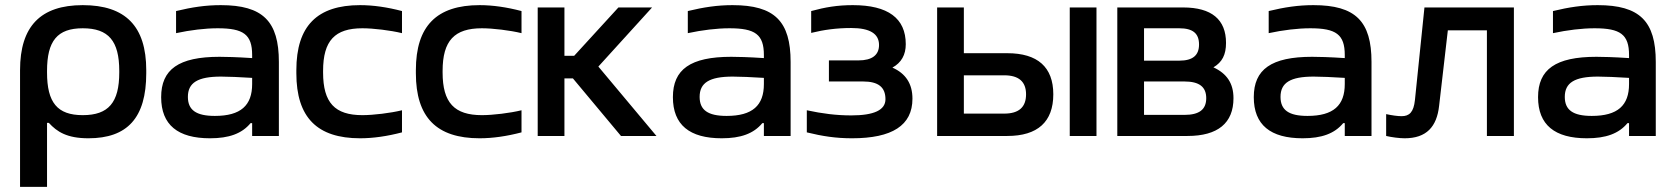

<svg xmlns="http://www.w3.org/2000/svg" viewBox="-20 -529 6486 747"><path d="M549 -244V-256C549 -427 468 -509 302 -509C138 -509 58 -427 58 -256V198H163V-51H170C202 -16 241 9 324 9C475 9 549 -70 549 -244ZM163 -247V-253C163 -370 203 -419 302 -419C402 -419 444 -370 444 -253V-247C444 -130 402 -81 302 -81C203 -81 163 -130 163 -247Z M839 -509C780 -509 727 -501 665 -486V-400C721 -412 778 -419 827 -419C927 -419 961 -395 961 -315V-303C900 -307 858 -308 834 -308C675 -308 607 -259 607 -151C607 -43 672 9 797 9C871 9 921 -9 955 -50H961V0H1065V-288C1065 -446 1003 -509 839 -509ZM711 -152C711 -207 749 -231 840 -231C867 -231 914 -229 961 -226V-202C961 -119 917 -78 816 -78C743 -78 711 -101 711 -152Z M1133 -256V-244C1133 -72 1214 9 1381 9C1432 9 1487 1 1544 -14V-100C1499 -89 1432 -81 1390 -81C1283 -81 1237 -129 1237 -247V-253C1237 -371 1283 -419 1390 -419C1432 -419 1499 -411 1544 -400V-486C1487 -501 1432 -509 1381 -509C1214 -509 1133 -428 1133 -256Z M1598 -256V-244C1598 -72 1679 9 1846 9C1897 9 1952 1 2009 -14V-100C1964 -89 1897 -81 1855 -81C1748 -81 1702 -129 1702 -247V-253C1702 -371 1748 -419 1855 -419C1897 -419 1964 -411 2009 -400V-486C1952 -501 1897 -509 1846 -509C1679 -509 1598 -428 1598 -256Z M2072 -500V0H2176V-224H2209L2396 0H2534L2308 -270L2517 -500H2386L2214 -312H2176V-500Z M2830 -509C2771 -509 2718 -501 2656 -486V-400C2712 -412 2769 -419 2818 -419C2918 -419 2952 -395 2952 -315V-303C2891 -307 2849 -308 2825 -308C2666 -308 2598 -259 2598 -151C2598 -43 2663 9 2788 9C2862 9 2912 -9 2946 -50H2952V0H3056V-288C3056 -446 2994 -509 2830 -509ZM2702 -152C2702 -207 2740 -231 2831 -231C2858 -231 2905 -229 2952 -226V-202C2952 -119 2908 -78 2807 -78C2734 -78 2702 -101 2702 -152Z M3320 -294H3205V-212H3338C3397 -212 3425 -190 3425 -143C3425 -101 3381 -80 3292 -80C3234 -80 3179 -87 3119 -100V-14C3180 1 3232 9 3295 9C3451 9 3530 -41 3530 -145C3530 -203 3504 -243 3452 -266C3487 -285 3504 -316 3504 -357C3504 -458 3435 -509 3298 -509C3238 -509 3191 -501 3136 -486V-401C3185 -413 3234 -420 3292 -420C3364 -420 3400 -398 3400 -354C3400 -315 3373 -294 3320 -294Z M3626 0H3899C4017 0 4078 -55 4078 -162C4078 -268 4017 -322 3899 -322H3730V-500H3626ZM3730 -87V-236H3887C3944 -236 3972 -211 3972 -162C3972 -112 3944 -87 3887 -87ZM4142 0H4246V-500H4142Z M4327 0H4600C4718 0 4779 -50 4779 -147C4779 -205 4753 -243 4701 -267C4735 -287 4750 -316 4750 -362C4750 -453 4694 -500 4583 -500H4327ZM4431 -82V-212H4588C4646 -212 4673 -191 4673 -147C4673 -103 4646 -82 4588 -82ZM4431 -293V-419H4568C4621 -419 4645 -399 4645 -356C4645 -314 4621 -293 4568 -293Z M5090 -509C5031 -509 4978 -501 4916 -486V-400C4972 -412 5029 -419 5078 -419C5178 -419 5212 -395 5212 -315V-303C5151 -307 5109 -308 5085 -308C4926 -308 4858 -259 4858 -151C4858 -43 4923 9 5048 9C5122 9 5172 -9 5206 -50H5212V0H5316V-288C5316 -446 5254 -509 5090 -509ZM4962 -152C4962 -207 5000 -231 5091 -231C5118 -231 5165 -229 5212 -226V-202C5212 -119 5168 -78 5067 -78C4994 -78 4962 -101 4962 -152Z M5579 -117 5613 -411H5765V0H5870V-500H5522L5485 -140C5480 -92 5463 -77 5433 -77C5418 -77 5396 -80 5373 -85V0C5394 5 5425 9 5445 9C5530 9 5570 -36 5579 -117Z M6196 -509C6137 -509 6084 -501 6022 -486V-400C6078 -412 6135 -419 6184 -419C6284 -419 6318 -395 6318 -315V-303C6257 -307 6215 -308 6191 -308C6032 -308 5964 -259 5964 -151C5964 -43 6029 9 6154 9C6228 9 6278 -9 6312 -50H6318V0H6422V-288C6422 -446 6360 -509 6196 -509ZM6068 -152C6068 -207 6106 -231 6197 -231C6224 -231 6271 -229 6318 -226V-202C6318 -119 6274 -78 6173 -78C6100 -78 6068 -101 6068 -152Z"/></svg>

Font: LT Wave Text Medium
Style: Regular
Weight: 500
Designer: Daniel Lyons
Version: Version 2.5 (Glyphs App)